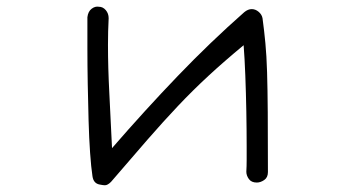

<svg xmlns="http://www.w3.org/2000/svg" viewBox="-20 -471 1040 569"><path d="M276 76Q257 73 254 51Q250 25 247 -18Q244 -61 242.5 -114Q241 -167 240 -222.5Q239 -278 239 -329.5Q239 -381 239 -420Q241 -437 251.5 -445Q262 -453 273 -451Q285 -451 293.5 -441Q302 -431 302 -417Q301 -398 300.5 -378.5Q300 -359 300 -338Q300 -271 304 -195Q308 -119 312 -32Q410 -145 507 -246Q604 -347 704 -435Q715 -444 726 -444Q737 -444 746.5 -436Q756 -428 758 -417Q763 -380 766.5 -343Q770 -306 771.5 -257Q773 -208 773.5 -137Q774 -66 774 39Q774 55 763 62.5Q752 70 741 70Q725 70 717.5 59.5Q710 49 710 38Q711 22 711 3Q711 -16 711 -38Q711 -86 710 -140.5Q709 -195 707 -247Q705 -299 702 -337Q644 -289 597.5 -246Q551 -203 507.5 -157Q464 -111 416.5 -56.5Q369 -2 309 68Q299 78 291 78Q288 78 284.5 77.5Q281 77 276 76Z"/></svg>

Font: Hachi Maru Pop
Style: Regular
Weight: 400
Designer: Nontynet
Foundry: Nontynet
Version: Version 1.300